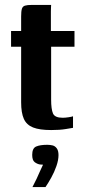

<svg xmlns="http://www.w3.org/2000/svg" viewBox="-20 -525 344 781"><path d="M188 4Q141 4 114.5 -6.5Q88 -17 77 -41.5Q66 -66 66 -109V-335H25V-399H66V-458Q66 -479 69 -489Q72 -499 81.5 -502Q91 -505 110 -505H188Q188 -502 187.5 -495.5Q187 -489 187 -479V-399H283V-335H188V-120Q188 -81 195.5 -63.5Q203 -46 235 -46Q245 -46 258.5 -48Q272 -50 277 -52V-5Q271 -4 247 0Q223 4 188 4ZM112 236Q122 217 129 202Q136 187 142 173Q148 159 155 145Q152 145 149 144.5Q146 144 142 144Q131 142 121 134.5Q111 127 111 105Q111 78 127 71Q143 64 172 64Q184 64 194 66.5Q204 69 211 78.5Q218 88 218 106Q218 126 209.5 150.5Q201 175 188.5 197.5Q176 220 165 236Z"/></svg>

Font: Genos Thin SemiBold
Style: Regular
Weight: 600
Version: Version 1.010